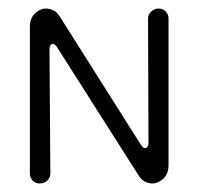

<svg xmlns="http://www.w3.org/2000/svg" viewBox="-20 -420 465 450"><path d="M73 10Q63 10 56.5 3Q50 -4 50 -13V-357Q50 -377 62 -388.5Q74 -400 88 -400Q96 -400 104.5 -396Q113 -392 119 -383L310 -81Q315 -73 320 -73Q328 -73 328 -86L327 -377Q327 -386 334.5 -393Q342 -400 352 -400Q362 -400 368.5 -393Q375 -386 375 -377V-33Q375 -13 363 -1.5Q351 10 337 10Q329 10 320.5 6Q312 2 306 -7L114 -309Q109 -317 104 -317Q96 -317 96 -304L98 -13Q98 -4 91 3Q84 10 73 10Z"/></svg>

Font: Dongle Light
Style: Regular
Weight: 300
Designer: Yanghee Ryu
Foundry: Yanghee Ryu
Version: Version 2.000